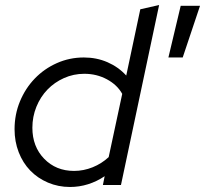

<svg xmlns="http://www.w3.org/2000/svg" viewBox="-20 -737 817 765"><path d="M390 0 397 -35Q366 -14 331 -3Q296 8 259 8Q212 8 171 -9.5Q130 -27 100.5 -57.5Q71 -88 54.5 -130.5Q38 -173 38 -222Q38 -281 59.5 -333Q81 -385 118.5 -424Q156 -463 206.5 -485.5Q257 -508 314 -508Q365 -508 408.5 -489Q452 -470 483 -436L539 -700L614 -717L462 0ZM109 -228Q109 -153 156 -104.5Q203 -56 275 -56Q313 -56 349 -70.5Q385 -85 413 -111L467 -363Q447 -399 406 -421Q365 -443 316 -443Q273 -443 235 -426Q197 -409 169 -380Q141 -351 125 -311.5Q109 -272 109 -228ZM700 -714H777L708 -508H651Z"/></svg>

Font: Red Hat Display
Style: Italic
Weight: 400
Italic angle: -12°
Designer: Pentagram / MCKL
Foundry: Pentagram / MCKL
Version: Version 1.003; Red Hat Display Italic